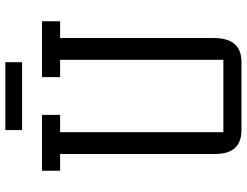

<svg xmlns="http://www.w3.org/2000/svg" viewBox="-123 -805 928 722"><g transform="rotate(-90 341.0 -444.0)"><path d="M212 0Q123 0 123 -99V-682H60V-750H270V-682H205V-68H477V-682H412V-750H622V-682H559V-104Q559 0 469 0ZM213 -888H468V-825H213Z"/></g></svg>

Font: Kelly Slab
Style: Regular
Weight: 400
Designer: Denis Masharov
Foundry: Denis Masharov
Version: Version 1.001